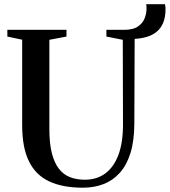

<svg xmlns="http://www.w3.org/2000/svg" viewBox="-20 -885 808 914"><path d="M375 8.5Q278.5 8.5 214.2 -21.5Q150 -51.5 117.8 -117.2Q85.5 -183 85.5 -289V-696L15 -711V-743H296.5V-711L215 -695.5V-271.5Q215 -202.5 226.8 -156Q238.5 -109.5 260.5 -81.5Q282.5 -53.5 313.5 -41.5Q344.5 -29.5 384 -29.5Q440.5 -29.5 481 -59.2Q521.5 -89 543.5 -147.2Q565.5 -205.5 565.5 -291.5L564.5 -695.5L486.5 -711V-743H571Q613.5 -743 636.5 -758.8Q659.5 -774.5 668.5 -797.8Q677.5 -821 677.5 -844Q677.5 -851 677.2 -856.2Q677 -861.5 675.5 -865H765.5Q766.5 -859.5 767.2 -854.2Q768 -849 768 -843.5Q768 -802.5 756.5 -775.8Q745 -749 724.8 -733Q704.5 -717 678 -709.2Q651.5 -701.5 621 -700L619.5 -295.5Q619 -214 601 -156.2Q583 -98.5 550 -62Q517 -25.5 472.5 -8.5Q428 8.5 375 8.5Z"/></svg>

Font: Merriweather 96pt SemiBold
Style: Regular
Weight: 600
Version: Version 2.100